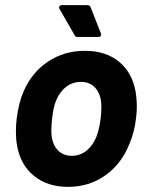

<svg xmlns="http://www.w3.org/2000/svg" viewBox="-20 -720 573 748"><path d="M46 -156Q42 -177 42 -208Q42 -233 45 -258Q53 -321 72 -364Q104 -438 167 -480Q230 -522 311 -522Q391 -522 442.5 -480.5Q494 -439 508 -365Q513 -335 513 -304Q513 -283 510 -260Q504 -205 484 -159Q453 -81 390 -36.5Q327 8 245 8Q164 8 111 -36Q58 -80 46 -156ZM356 -188Q368 -221 372 -258Q375 -282 375 -303Q375 -348 354 -374.5Q333 -401 295 -401Q263 -401 238 -382Q213 -363 199 -329Q188 -305 183 -258Q180 -233 180 -210Q180 -165 201.5 -139Q223 -113 260 -113Q292 -113 317 -133Q342 -153 356 -188ZM270 -584 212 -685Q210 -689 210 -691Q210 -695 213.5 -697.5Q217 -700 222 -700H320Q330 -700 333 -692L373 -590Q374 -588 374 -585Q374 -581 371 -578.5Q368 -576 364 -576H282Q273 -576 270 -584Z"/></svg>

Font: Barlow
Style: Bold Italic
Weight: 700
Italic angle: -7°
Designer: Jeremy Tribby
Foundry: Tribby Type
Version: Version 1.422